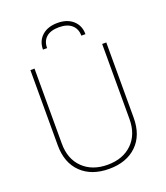

<svg xmlns="http://www.w3.org/2000/svg" viewBox="-165 -1034 997 1155"><g transform="rotate(-20 333.5 -456.0)"><path d="M576.2 -710.9V-229.5Q576.2 -116.7 510.7 -53.5Q445.3 9.8 333.5 9.8Q221.7 9.8 156.2 -53.5Q90.8 -116.7 90.3 -227.5V-710.9H116.7V-230.5Q116.7 -131.8 176 -74.2Q235.4 -16.6 333.5 -16.6Q431.6 -16.6 490.7 -74.2Q549.8 -131.8 549.8 -231V-710.9ZM449.2 -800.8Q449.2 -844.2 420.7 -869.4Q392.1 -894.5 339.8 -894.5Q285.6 -894.5 257.8 -869.9Q230 -845.2 230 -800.8H203.6Q203.6 -855.5 240.5 -888.7Q277.3 -921.9 339.8 -921.9Q401.9 -921.9 438.7 -888.7Q475.6 -855.5 475.6 -800.8Z"/></g></svg>

Font: Roboto Thin
Style: Regular
Weight: 250
Designer: Google
Version: Version 2.134; 2016